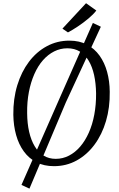

<svg xmlns="http://www.w3.org/2000/svg" viewBox="-20 -1000 721 1167"><path d="M308 10Q247.5 10 201.8 -13.5Q156 -37 125 -79.5Q94 -122 78 -179Q62 -236 61 -302.5Q60 -399.5 85 -481.5Q110 -563.5 156 -624.5Q202 -685.5 264.8 -719.2Q327.5 -753 401.5 -753Q463 -753 508.8 -728.8Q554.5 -704.5 585 -662Q615.5 -619.5 631 -563.2Q646.5 -507 647 -442.5Q648.5 -346.5 624.2 -264.2Q600 -182 554.2 -120.5Q508.5 -59 445.8 -24.5Q383 10 308 10ZM319 -34.5Q361.5 -34.5 399.2 -54Q437 -73.5 467.5 -109Q498 -144.5 520 -194Q542 -243.5 553.2 -303.8Q564.5 -364 564 -432Q563 -494 551.8 -544.5Q540.5 -595 518.8 -631.2Q497 -667.5 464.8 -687Q432.5 -706.5 389.5 -706.5Q347 -706.5 309.2 -687.5Q271.5 -668.5 241 -633.8Q210.5 -599 188.8 -549.8Q167 -500.5 155.5 -440.5Q144 -380.5 145 -312Q145.5 -249.5 157.2 -198.5Q169 -147.5 191 -110.8Q213 -74 245 -54.2Q277 -34.5 319 -34.5ZM110.5 124 340 -397.5 544.5 -860.5 593 -837.5 380 -377 159 146.5ZM393 -803 359.5 -826 503 -980.5 565.5 -936Q548 -913 517 -887Q486 -861 452.5 -838.8Q419 -816.5 393 -803Z"/></svg>

Font: Merriweather 36pt Light
Style: Italic
Weight: 300
Italic angle: -7.8°
Version: Version 2.101